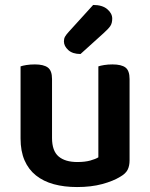

<svg xmlns="http://www.w3.org/2000/svg" viewBox="-20 -740 606 775"><path d="M503 -93Q503 -70 495 -54.5Q487 -39 466 -27Q437 -9 392.5 3Q348 15 291 15Q239 15 197 3.5Q155 -8 125 -32Q95 -56 79 -93Q63 -130 63 -181V-472Q71 -475 86.5 -477.5Q102 -480 121 -480Q156 -480 173 -467.5Q190 -455 190 -421V-183Q190 -131 216.5 -108.5Q243 -86 292 -86Q323 -86 344.5 -92Q366 -98 377 -105V-472Q385 -475 400.5 -477.5Q416 -480 434 -480Q470 -480 486.5 -467.5Q503 -455 503 -421ZM356 -720Q393 -720 413 -703Q433 -686 433 -665Q433 -646 425 -634.5Q417 -623 398 -606L305 -522Q273 -522 255.5 -538Q238 -554 238 -573Q238 -584 242.5 -592Q247 -600 257 -611Z"/></svg>

Font: Baloo Bhai 2 SemiBold
Style: Regular
Weight: 600
Designer: Supriya Tembe, Noopur Datye and Ek Type
Foundry: Ek Type
Version: Version 1.640;PS 1.000;hotconv 16.6.51;makeotf.lib2.5.65220;